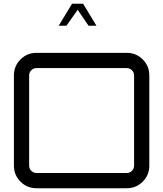

<svg xmlns="http://www.w3.org/2000/svg" viewBox="-20 -1001 868 1021"><path d="M174 -720H654Q704 -720 739 -685Q774 -650 774 -600V-120Q774 -70 739 -35Q704 0 654 0H174Q124 0 89 -35Q54 -70 54 -120V-600Q54 -650 89 -685Q124 -720 174 -720ZM174 -81H654Q670 -81 681.5 -92.5Q693 -104 693 -120V-600Q693 -616 681.5 -627.5Q670 -639 654 -639H174Q158 -639 146.5 -627.5Q135 -616 135 -600V-120Q135 -104 146.5 -92.5Q158 -81 174 -81ZM333 -864H292L363 -981H422L493 -864H451L393 -949Z"/></svg>

Font: Orbitron
Style: Regular
Weight: 400
Designer: Matt McInerney
Foundry: Matt McInerney
Version: 1.000